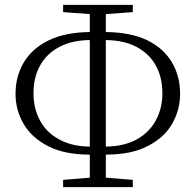

<svg xmlns="http://www.w3.org/2000/svg" viewBox="-20 -758 806 791"><path d="M240 13V-17L350 -26V-121Q245 -121 178 -156Q110 -191 77 -248Q44 -305 44 -371Q44 -445 79 -502.5Q114 -560 183 -593Q251 -625 350 -626V-700L240 -708V-738H527V-708L416 -700V-626Q517 -625 585 -593Q653 -560 687.5 -502.5Q722 -445 722 -371Q722 -306 689.5 -248.5Q657 -191 588 -156Q521 -121 416 -121V-26L527 -17V13ZM416 -593V-154Q490 -155 542 -183Q595 -212 622 -262Q649 -312 649 -374Q649 -439 622 -488Q595 -537 542 -565Q491 -592 416 -593ZM350 -154V-593Q276 -592 225 -565Q172 -537 145 -488Q118 -439 118 -374Q118 -311 145 -261Q172 -211 225 -183Q276 -155 350 -154Z"/></svg>

Font: Early Summer Mincho Light
Style: Regular
Weight: 300
Designer: GuiWonder
Version: Version 1.002